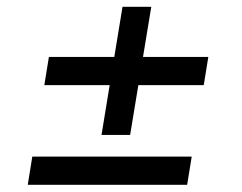

<svg xmlns="http://www.w3.org/2000/svg" viewBox="-20 -567 698 554"><path d="M60.1 -33.7 73.2 -115.2H533.2L520 -33.7ZM107.9 -321.3 121.1 -402.8H581.1L567.9 -321.3ZM272.9 -177.7 333.5 -547.4H416.5L355.5 -177.7Z"/></svg>

Font: Inter 16pt
Style: Italic
Weight: 400
Italic angle: -9.3988°
Version: Version 4.001;git-66647c0bb